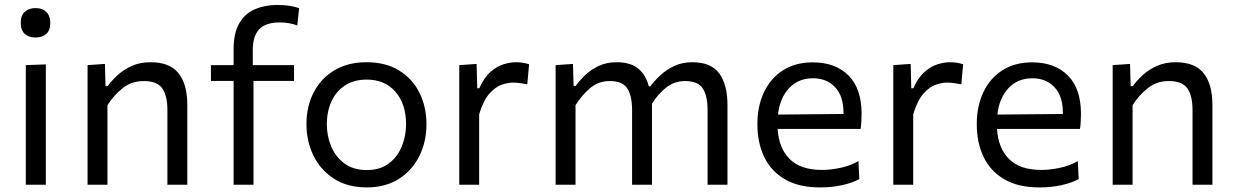

<svg xmlns="http://www.w3.org/2000/svg" viewBox="-20 -766 5120 796"><path d="M87 0V-496L170 -499V0ZM127 -610.5Q99.5 -610.5 82.8 -625.5Q66 -640.5 66 -671.5Q66 -702 83 -717.2Q100 -732.5 128 -732.5Q155.5 -732.5 172 -716.5Q188.5 -700.5 188.5 -671.5Q188.5 -640.5 172 -625.5Q155.5 -610.5 127 -610.5Z M343 0V-496L415 -501L417.5 -409H426.5Q442.5 -431.5 467.5 -454.5Q492.5 -477.5 526.5 -492.8Q560.5 -508 604.5 -508Q683.5 -508 720 -462.5Q756.5 -417 756.5 -330.5V0H674V-309.5Q674 -369 652.8 -399.5Q631.5 -430 576 -430Q525.5 -430 488.8 -400.8Q452 -371.5 425.5 -330V0Z M948.5 0V-430.5H854.5V-496H948.5V-561Q948.5 -631.5 973.2 -671.8Q998 -712 1039.2 -728.8Q1080.5 -745.5 1129.5 -745.5Q1156.5 -745.5 1180.8 -741.8Q1205 -738 1220 -732L1212.5 -660.5Q1196.5 -666.5 1178.2 -669.8Q1160 -673 1140 -673Q1081.5 -673 1054.8 -644.8Q1028 -616.5 1028 -559V-496H1199V-430.5H1031V0Z M1501 11Q1419.5 11 1363.5 -25.8Q1307.5 -62.5 1279 -122Q1250.5 -181.5 1250.5 -251Q1250.5 -325.5 1280.8 -383.5Q1311 -441.5 1366.8 -474.8Q1422.5 -508 1499.5 -508Q1579 -508 1634.2 -474Q1689.5 -440 1718.8 -381.8Q1748 -323.5 1748 -251Q1748 -177.5 1718 -118Q1688 -58.5 1632.8 -23.8Q1577.5 11 1501 11ZM1501 -61Q1555.5 -61 1591.5 -88Q1627.5 -115 1645.5 -158.5Q1663.5 -202 1663.5 -251Q1663.5 -335 1619.5 -385.5Q1575.5 -436 1500.5 -436Q1446.5 -436 1409.5 -411.2Q1372.5 -386.5 1353.8 -344.8Q1335 -303 1335 -251Q1335 -202 1353.2 -158.5Q1371.5 -115 1408.5 -88Q1445.5 -61 1501 -61Z M1884 0V-496L1956 -501L1958.5 -400H1967Q1987.5 -445.5 2014.2 -468.5Q2041 -491.5 2068.5 -499.8Q2096 -508 2119 -508Q2148.5 -508 2173.5 -499.5L2166 -416.5Q2149.5 -419.5 2136.2 -421.5Q2123 -423.5 2105.5 -423.5Q2086 -423.5 2060.5 -415Q2035 -406.5 2009.8 -378.8Q1984.5 -351 1966.5 -292.5V0Z M2283.5 0V-496L2355.5 -501L2358 -410H2367Q2382.5 -432 2406.2 -454.8Q2430 -477.5 2462.5 -492.8Q2495 -508 2537 -508Q2593.5 -508 2625.5 -482Q2657.5 -456 2670 -408H2676Q2693 -431 2717.8 -454Q2742.5 -477 2775.5 -492.5Q2808.5 -508 2850.5 -508Q2928.5 -508 2962.2 -461.2Q2996 -414.5 2996 -330.5V0H2913.5V-309.5Q2913.5 -369 2893.5 -399.5Q2873.5 -430 2821 -430Q2775.5 -430 2741.5 -402.8Q2707.5 -375.5 2683 -336.5Q2683 -333.5 2683 -330.5V0H2600.5V-309.5Q2600.5 -369 2580.5 -399.5Q2560.5 -430 2508 -430Q2460.5 -430 2426 -400.2Q2391.5 -370.5 2366 -330V0Z M3380 11Q3291 11 3233.5 -23Q3176 -57 3148 -116Q3120 -175 3120 -251Q3120 -326 3147.5 -384Q3175 -442 3226.5 -474.8Q3278 -507.5 3349.5 -507.5Q3443.5 -507.5 3497.8 -453Q3552 -398.5 3552 -294.5Q3552 -258 3548 -231.5H3204Q3208.5 -152.5 3253.5 -107Q3298.5 -61.5 3388 -61.5Q3423 -61.5 3463.5 -70Q3504 -78.5 3539 -98L3542.5 -23.5Q3514 -8 3472 1.5Q3430 11 3380 11ZM3350.5 -441.5Q3289 -441.5 3250.8 -399.8Q3212.5 -358 3205.5 -291L3477 -293.5Q3477 -295 3477 -297.5Q3477 -368 3442 -404.8Q3407 -441.5 3350.5 -441.5Z M3683.5 0V-496L3755.5 -501L3758 -400H3766.5Q3787 -445.5 3813.8 -468.5Q3840.5 -491.5 3868 -499.8Q3895.5 -508 3918.5 -508Q3948 -508 3973 -499.5L3965.5 -416.5Q3949 -419.5 3935.8 -421.5Q3922.5 -423.5 3905 -423.5Q3885.5 -423.5 3860 -415Q3834.5 -406.5 3809.2 -378.8Q3784 -351 3766 -292.5V0Z M4289.5 11Q4200.5 11 4143 -23Q4085.5 -57 4057.5 -116Q4029.5 -175 4029.5 -251Q4029.5 -326 4057 -384Q4084.5 -442 4136 -474.8Q4187.5 -507.5 4259 -507.5Q4353 -507.5 4407.2 -453Q4461.5 -398.5 4461.5 -294.5Q4461.5 -258 4457.5 -231.5H4113.5Q4118 -152.5 4163 -107Q4208 -61.5 4297.5 -61.5Q4332.5 -61.5 4373 -70Q4413.5 -78.5 4448.5 -98L4452 -23.5Q4423.5 -8 4381.5 1.5Q4339.5 11 4289.5 11ZM4260 -441.5Q4198.5 -441.5 4160.2 -399.8Q4122 -358 4115 -291L4386.5 -293.5Q4386.5 -295 4386.5 -297.5Q4386.5 -368 4351.5 -404.8Q4316.5 -441.5 4260 -441.5Z M4593 0V-496L4665 -501L4667.5 -409H4676.5Q4692.5 -431.5 4717.5 -454.5Q4742.5 -477.5 4776.5 -492.8Q4810.5 -508 4854.5 -508Q4933.5 -508 4970 -462.5Q5006.5 -417 5006.5 -330.5V0H4924V-309.5Q4924 -369 4902.8 -399.5Q4881.5 -430 4826 -430Q4775.5 -430 4738.8 -400.8Q4702 -371.5 4675.5 -330V0Z"/></svg>

Font: Heraclito
Style: Regular
Weight: 400
Designer: Kostas Bartsokas (font) & Cristiano Sobral (main changes)
Foundry: Kostas Bartsokas (font) & Cristiano Sobral (main changes)
Version: Version 1.00;July 8, 2020;FontCreator 13.0.0.2655 64-bit